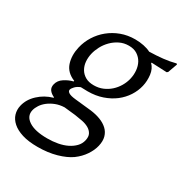

<svg xmlns="http://www.w3.org/2000/svg" viewBox="-168 -601 929 976"><g transform="rotate(30 296.5 -113.0)"><path d="M182.4 -136 181.5 -132C164.6 -128 147.9 -120.7 131.4 -110C114.9 -99.3 104.7 -85.3 100.7 -68C97.6 -54.7 99.4 -43.5 106 -34.5C112.6 -25.5 122.5 -18 135.8 -12L134.1 -9C103.4 -0.3 76.4 14.8 53.1 36.5C29.7 58.2 14.8 83 8.4 111C4.4 128.3 4.8 145.2 9.7 161.5C14.6 177.8 24.4 192.5 39.1 205.5C53.7 218.5 73.3 228.8 97.9 236.5C122.5 244.2 152.7 248 188.7 248C228.7 248 265.2 243.3 298 234C330.8 224.7 357.6 212.7 378.3 198C399.2 182.7 416.2 165.2 429.4 145.5C442.6 125.8 451.5 106.3 455.9 87C460.7 66.3 460.9 48.2 456.5 32.5C452.1 16.8 444 3.5 432.2 -7.5C420.4 -18.5 405.8 -27.3 388.4 -34C370.9 -40.7 351.5 -45.3 330.1 -48L235.4 -58C215.9 -60 202.2 -63.5 194.3 -68.5C186.5 -73.5 183.3 -79.3 184.9 -86C186.1 -91.3 190.5 -98 198 -106C205.5 -114 215.5 -120.3 227.9 -125C233.2 -125 239.8 -124.8 247.7 -124.5C255.7 -124.2 262.3 -124 267.6 -124C299 -124 327.7 -128.5 353.7 -137.5C379.8 -146.5 402.6 -158.5 422.1 -173.5C441.5 -188.5 457.7 -206 470.7 -226C483.6 -246 492.6 -267 497.7 -289C502.7 -310.3 503.7 -332.3 501 -355C498.2 -377.7 489.8 -396 475.7 -410L477.4 -413L567.4 -409L573.6 -414L593.3 -469L589.2 -473C566.5 -467 542.7 -462.7 517.7 -460C492.8 -457.3 466.2 -455.7 438 -455C426.8 -461 413 -465.7 396.8 -469C380.6 -472.3 363.8 -474 346.4 -474C317.1 -474 289.9 -469.3 264.7 -460C239.5 -450.7 216.9 -437.8 196.8 -421.5C176.7 -405.2 159.8 -386 146 -364C132.3 -342 122.6 -318.7 116.9 -294C108.9 -259.3 109.6 -227.7 118.9 -199C128.3 -170.3 149.5 -149.3 182.4 -136ZM279.3 -166C259.3 -166 242.7 -169.8 229.5 -177.5C216.3 -185.2 205.9 -195.3 198.5 -208C191.1 -220.7 186.7 -234.8 185.3 -250.5C184 -266.2 185.1 -282 188.8 -298C192.3 -313.3 198.3 -328.8 206.5 -344.5C214.8 -360.2 225.3 -374.3 237.9 -387C250.4 -399.7 264.8 -410 281 -418C297.2 -426 314.9 -430 334.3 -430C354.3 -430 370.9 -425.7 384.3 -417C397.6 -408.3 407.9 -397.3 415.2 -384C422.4 -370.7 426.8 -355.7 428.3 -339C429.8 -322.3 428.6 -305.7 424.7 -289C421 -273 414.8 -257.5 406 -242.5C397.2 -227.5 386.5 -214.3 373.9 -203C361.3 -191.7 347 -182.7 331.1 -176C315.3 -169.3 298 -166 279.3 -166ZM207.8 5 273.2 12C288.1 14 303 16.5 318 19.5C333 22.5 345.9 27.2 356.8 33.5C367.6 39.8 375.8 48 381.1 58C386.5 68 387.3 81 383.6 97C380.2 111.7 373.3 124.5 362.7 135.5C352.2 146.5 339.2 155.8 323.8 163.5C308.3 171.2 290.8 176.8 271.3 180.5C251.8 184.2 231.1 186 209.1 186C161.1 186 124.9 178 100.6 162C76.3 146 67.1 125.3 72.9 100C75.4 89.3 80.2 78.5 87.4 67.5C94.6 56.5 104.1 46.5 115.8 37.5C127.6 28.5 141.2 21 156.5 15C171.9 9 189 5.7 207.8 5Z"/></g></svg>

Font: Quattrocento
Style: Italic
Weight: 400
Italic angle: -13°
Designer: Pablo Impallari
Foundry: Pablo Impallari, Igino Marini, Branda Gallo
Version: Version 2.000